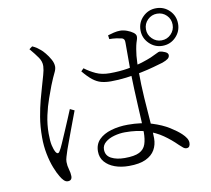

<svg xmlns="http://www.w3.org/2000/svg" viewBox="-91 -925 1182 1077"><g transform="rotate(-10 500.0 -387.0)"><path d="M865 -608Q821 -608 789.5 -639.5Q758 -671 758 -715Q758 -760 789.5 -791Q821 -822 865 -822Q910 -822 941 -791Q972 -760 972 -715Q972 -671 941 -639.5Q910 -608 865 -608ZM563 23Q518 23 482.5 10Q447 -3 426 -27.5Q405 -52 405 -87Q405 -128 430.5 -154Q456 -180 500 -193Q544 -206 596 -206Q673 -206 730.5 -188Q788 -170 827 -145.5Q866 -121 888 -100Q902 -87 910.5 -73.5Q919 -60 919 -46Q919 -34 914 -26.5Q909 -19 898 -19Q888 -19 879 -26.5Q870 -34 858 -45Q824 -79 784.5 -106.5Q745 -134 694 -150.5Q643 -167 573 -167Q542 -167 511 -158.5Q480 -150 460 -133Q440 -116 440 -92Q440 -57 470.5 -41Q501 -25 547 -25Q603 -25 630.5 -39Q658 -53 667.5 -81Q677 -109 677 -150Q677 -173 675 -212.5Q673 -252 670.5 -300Q668 -348 666 -397.5Q664 -447 663 -492Q663 -514 663 -547.5Q663 -581 663 -612.5Q663 -644 663 -660Q663 -670 661.5 -675Q660 -680 656.5 -683.5Q653 -687 646 -689Q633 -692 615 -694.5Q597 -697 577 -697L574 -719Q589 -724 608.5 -728.5Q628 -733 644 -733Q663 -733 683.5 -725.5Q704 -718 718 -707.5Q732 -697 732 -685Q732 -676 729.5 -668.5Q727 -661 723.5 -649.5Q720 -638 716 -615Q713 -598 711 -578.5Q709 -559 708.5 -537Q708 -515 708 -491Q708 -414 713 -338.5Q718 -263 723 -201.5Q728 -140 728 -105Q728 -69 711.5 -40Q695 -11 659 6Q623 23 563 23ZM210 48Q198 48 187.5 37.5Q177 27 168 11Q156 -8 142 -43.5Q128 -79 119 -124.5Q110 -170 110 -219Q110 -282 119 -334.5Q128 -387 139 -428.5Q150 -470 159 -500Q169 -536 177 -563Q185 -590 186 -612Q187 -638 170.5 -662Q154 -686 126 -719L144 -732Q159 -725 167.5 -719.5Q176 -714 189 -703Q198 -696 212.5 -678.5Q227 -661 239 -639.5Q251 -618 251 -598Q251 -583 241 -563.5Q231 -544 212 -497Q202 -470 187 -428.5Q172 -387 161 -336.5Q150 -286 150 -234Q150 -191 155.5 -166.5Q161 -142 170 -126Q175 -118 181 -117Q187 -116 193 -126Q201 -138 213.5 -167Q226 -196 241 -230.5Q256 -265 269.5 -297.5Q283 -330 291 -349L316 -337Q309 -318 297.5 -288Q286 -258 274.5 -226.5Q263 -195 253 -168Q243 -141 238 -127Q231 -105 226 -89Q221 -73 221 -60Q221 -38 227.5 -16.5Q234 5 234 23Q234 48 210 48ZM545 -462Q515 -462 490.5 -468.5Q466 -475 442.5 -493.5Q419 -512 391 -546L406 -561Q435 -539 468.5 -523.5Q502 -508 547 -508Q602 -508 650 -516Q698 -524 733.5 -535.5Q769 -547 788 -555Q815 -567 826 -573Q837 -579 843 -579Q856 -578 873 -570.5Q890 -563 890 -551Q890 -539 880 -531Q870 -523 848 -515Q827 -509 793.5 -499.5Q760 -490 718 -481.5Q676 -473 632 -467.5Q588 -462 545 -462ZM865 -639Q897 -639 919 -661.5Q941 -684 941 -715Q941 -747 919 -769Q897 -791 865 -791Q834 -791 811.5 -769Q789 -747 789 -715Q789 -684 811.5 -661.5Q834 -639 865 -639Z"/></g></svg>

Font: Noto Serif HK ExtraLight Light
Style: Regular
Weight: 300
Version: Version 2.002-H1;hotconv 1.1.0;makeotfexe 2.6.0